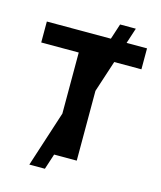

<svg xmlns="http://www.w3.org/2000/svg" viewBox="-128 -890 900 1072"><g transform="rotate(15 321.5 -353.5)"><path d="M249 -232.9V-585.9H32.2V-707H402.3L431.6 -796.9H522.5L493.2 -707H611.3V-585.9H454.1L394.5 -403.3V0H263.7L234.4 89.8H144.5Z"/></g></svg>

Font: Pretendard JP
Style: Bold
Weight: 700
Designer: Base glyphs from Inter by Rasmus Andersson; Hangeul glyphs from Noto Sans CJK(Source Han Sans) by Jang Soo-young and Kan
Foundry: Kil Hyung-jin
Version: Version 1.309